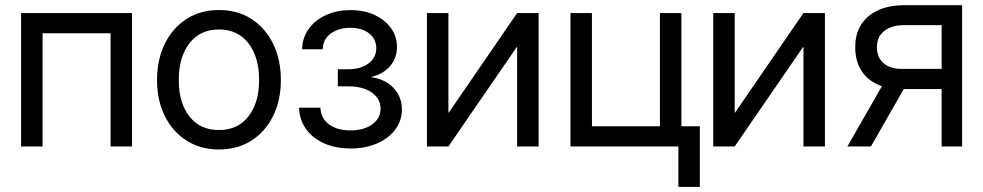

<svg xmlns="http://www.w3.org/2000/svg" viewBox="-20 -566 3800 742"><path d="M490.2 -515.6V0H407.2V-437.5H144.5V0H61.5V-515.6Z M826.2 11.7Q754.9 11.7 700.9 -22.7Q647 -57.1 616.9 -117.7Q586.9 -178.2 586.9 -256.8Q586.9 -335.9 616.9 -397Q647 -458 700.9 -492.7Q754.9 -527.3 826.2 -527.3Q897.9 -527.3 951.7 -492.7Q1005.4 -458 1035.4 -397Q1065.4 -335.9 1065.4 -256.8Q1065.4 -178.2 1035.4 -117.7Q1005.4 -57.1 951.7 -22.7Q897.9 11.7 826.2 11.7ZM826.2 -63.5Q899.4 -63.5 940.4 -116.5Q981.4 -169.4 981.4 -256.8Q981.4 -345.2 940.2 -398.7Q898.9 -452.1 826.2 -452.1Q753.4 -452.1 712.2 -398.9Q670.9 -345.7 670.9 -256.8Q670.9 -168.9 711.9 -116.2Q752.9 -63.5 826.2 -63.5Z M1335 7.8Q1275.4 7.8 1230.7 -12.9Q1186 -33.7 1161.4 -69.3Q1136.7 -105 1135.7 -149.9H1218.3Q1219.7 -108.9 1251.5 -85.4Q1283.2 -62 1333.5 -62Q1385.7 -62 1418.2 -85.2Q1450.7 -108.4 1450.7 -145.5Q1450.7 -184.1 1417 -208.3Q1383.3 -232.4 1324.7 -232.4H1285.6V-298.3H1324.7Q1373.5 -298.3 1403.8 -320.6Q1434.1 -342.8 1434.1 -379.4Q1434.1 -415 1406.7 -436.8Q1379.4 -458.5 1334 -458.5Q1289.1 -458.5 1258.5 -436.5Q1228 -414.6 1227.1 -375.5H1147.5Q1148.4 -419.9 1172.9 -454.1Q1197.3 -488.3 1239.5 -507.6Q1281.7 -526.9 1334.5 -526.9Q1388.2 -526.9 1428.5 -507.8Q1468.8 -488.8 1491.5 -456.5Q1514.2 -424.3 1514.2 -385.3Q1514.2 -342.3 1487.8 -311Q1461.4 -279.8 1415 -268.6V-267.6Q1470.2 -259.8 1501.7 -225.3Q1533.2 -190.9 1533.2 -142.6Q1533.2 -99.6 1507.6 -65.4Q1481.9 -31.2 1437 -11.7Q1392.1 7.8 1335 7.8Z M2061.5 0H1978.5V-384.3H1977.1L1712.9 0H1629.9V-515.6H1712.9V-130.9H1714.4L1978.5 -515.6H2061.5Z M2184.6 0V-515.6H2267.6V-78.1H2530.3V-515.6H2613.3V0ZM2601.6 156.2V0H2565.4V-78.1H2684.6V156.2Z M3168 0H3085V-384.3H3083.5L2819.3 0H2736.3V-515.6H2819.3V-130.9H2820.8L3085 -515.6H3168Z M3619.1 0V-221.7H3472.7L3345.7 0H3254.9L3388.2 -232.9Q3338.9 -249.5 3311.8 -288.6Q3284.7 -327.6 3285.2 -383.8Q3284.7 -459 3335.2 -502.2Q3385.7 -545.4 3473.6 -545.9H3698.2V0ZM3619.1 -299.8V-468.8H3473.6Q3424.8 -468.8 3396.7 -446Q3368.7 -423.3 3369.1 -383.8Q3368.7 -344.7 3394 -322.3Q3419.4 -299.8 3463.9 -299.8Z"/></svg>

Font: Inter Display
Style: Regular
Weight: 400
Designer: Rasmus Andersson
Foundry: rsms
Version: Version 4.000;git-37864ae